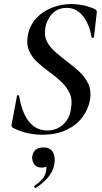

<svg xmlns="http://www.w3.org/2000/svg" viewBox="-20 -656 507 952"><path d="M189 12Q154 12 118.5 4.5Q83 -3 44 -22Q40 -25 38 -29.5Q36 -34 38 -41L64 -179Q64 -184 69.5 -184Q75 -184 75 -179Q84 -126 102 -88Q120 -50 148 -29.5Q176 -9 215 -9Q244 -9 268.5 -21.5Q293 -34 310 -57.5Q327 -81 332 -117Q340 -161 325.5 -193Q311 -225 284 -250.5Q257 -276 226 -298Q195 -321 167 -346Q139 -371 124.5 -403.5Q110 -436 118 -481Q129 -534 162 -568Q195 -602 240.5 -619Q286 -636 334 -636Q360 -636 389 -630.5Q418 -625 448 -612Q462 -605 460 -595L446 -472Q445 -468 440 -468Q435 -468 434 -472Q427 -514 410.5 -546.5Q394 -579 369.5 -598Q345 -617 311 -617Q278 -617 256 -602Q234 -587 221.5 -564.5Q209 -542 205 -520Q198 -480 212 -451.5Q226 -423 252.5 -400Q279 -377 308 -354Q341 -330 371 -303Q401 -276 417.5 -241Q434 -206 426 -159Q417 -112 387 -73Q357 -34 307.5 -11Q258 12 189 12ZM158 275Q154 277 150.5 272.5Q147 268 151 265Q174 250 189 232.5Q204 215 208 195Q213 172 206.5 161.5Q200 151 191 149L223 134Q224 155 215 165Q206 175 187 175Q160 175 148.5 156.5Q137 138 140 118Q143 99 156.5 87Q170 75 195 75Q230 75 243 99.5Q256 124 249 161Q242 196 217 225Q192 254 158 275Z"/></svg>

Font: Cormorant Light SemiBold
Style: Italic
Weight: 600
Italic angle: -10°
Version: Version 4.000